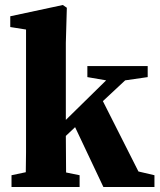

<svg xmlns="http://www.w3.org/2000/svg" viewBox="-20 -747 638 767"><path d="M26 0V-47L83 -59Q84 -96 84 -138Q84 -180 84 -210V-629L21 -639V-682L231 -727L247 -716L243 -576V-268L404 -426L329 -439V-483H570V-439L480 -426L391 -343L533 -62L597 -47V0H393L280 -239L243 -204Q243 -171 243.5 -131.5Q244 -92 244 -58L298 -47V0Z"/></svg>

Font: Source Serif 4
Style: Bold
Weight: 700
Designer: Frank Grießhammer
Foundry: Adobe
Version: Version 4.005;hotconv 1.1.0;makeotfexe 2.6.0